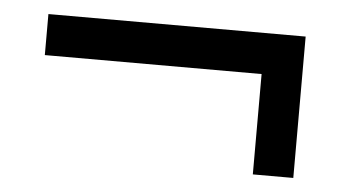

<svg xmlns="http://www.w3.org/2000/svg" viewBox="-32 -382 613 345"><g transform="rotate(5 275.0 -209.5)"><path d="M507 -337V-82H434V-263H43V-337Z"/></g></svg>

Font: Ysabeau Semibold
Style: Regular
Weight: 600
Designer: Christian Thalmann (Catharsis Fonts)
Version: Version 0.003